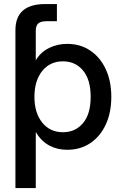

<svg xmlns="http://www.w3.org/2000/svg" viewBox="-20 -748 616 972"><path d="M58.1 204.1V-594.7Q58.1 -727.5 209 -727.5H268.1V-640.6H215.8Q186.5 -640.6 173.8 -629.4Q161.1 -618.2 161.1 -592.8V-442.9Q186 -484.4 228.3 -505.1Q270.5 -525.9 320.3 -525.9Q386.7 -525.9 437 -491.9Q487.3 -458 515.4 -397.7Q543.5 -337.4 543.5 -257.8Q543.5 -178.2 515.6 -117.9Q487.8 -57.6 437.5 -23.7Q387.2 10.3 319.8 10.3Q269.5 10.3 229 -11.7Q188.5 -33.7 162.6 -77.6H161.1V204.1ZM298.8 -78.6Q361.3 -78.6 400.1 -124.5Q439 -170.4 439 -257.8Q439 -345.2 400.1 -391.4Q361.3 -437.5 298.8 -437.5Q232.9 -437.5 193.6 -388.4Q154.3 -339.4 154.3 -257.8Q154.3 -176.8 193.6 -127.7Q232.9 -78.6 298.8 -78.6Z"/></svg>

Font: Inter Display Medium
Style: Regular
Weight: 500
Designer: Rasmus Andersson
Foundry: rsms
Version: Version 4.001;git-9221beed3